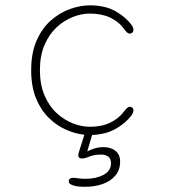

<svg xmlns="http://www.w3.org/2000/svg" viewBox="-20 -508 659 736"><path d="M306.5 208Q297.5 208 288 207.5Q278.5 207 269 205Q243.5 199.5 243.5 187.5Q243.5 180.5 248 177Q252.5 173.5 261.5 173.5Q267.5 173.5 275 175Q280.5 176 290.2 176.8Q300 177.5 308 177.5Q348 177.5 376.8 162.2Q405.5 147 405.5 118Q405.5 100 394.8 92.2Q384 84.5 368.5 84.5Q351.5 84.5 340 87Q328.5 89.5 319.5 93.5Q313 96 306.8 97.8Q300.5 99.5 293.5 99.5Q287.5 99.5 283.8 96.8Q280 94 280 87Q280 84 281.2 79.2Q282.5 74.5 284 70L303.5 8.5Q269 5 233.2 -10.8Q197.5 -26.5 167 -56.2Q136.5 -86 118 -131.2Q99.5 -176.5 99.5 -239Q99.5 -306 120.8 -353.5Q142 -401 176 -430.5Q210 -460 249.2 -473.8Q288.5 -487.5 324 -487.5Q382 -487.5 421.2 -465.8Q460.5 -444 483.5 -413.5Q488 -407.5 489.8 -402.5Q491.5 -397.5 491.5 -393.5Q491.5 -386.5 487 -382.8Q482.5 -379 477.5 -379Q472.5 -379 467.2 -383.5Q462 -388 455.5 -397Q435.5 -425 402.5 -440.5Q369.5 -456 324 -456Q293 -456 259.5 -443Q226 -430 197.2 -403.5Q168.5 -377 150.8 -336Q133 -295 133 -239Q133 -183 150.8 -142Q168.5 -101 197.2 -74.5Q226 -48 259.5 -35Q293 -22 324 -22Q369.5 -22 402.5 -37.8Q435.5 -53.5 455.5 -81Q462 -89.5 467.2 -94.2Q472.5 -99 477.5 -99Q482.5 -99 487 -95.5Q491.5 -92 491.5 -85Q491.5 -80.5 489.5 -75.5Q487.5 -70.5 483.5 -65Q461.5 -36 424.2 -14.5Q387 7 333 9.5L314.5 72.5Q326 66 342.5 61Q359 56 376 56Q393 56 407.5 61.5Q422 67 431.2 79.2Q440.5 91.5 440.5 111Q440.5 143.5 422 165.2Q403.5 187 373.2 197.5Q343 208 306.5 208Z"/></svg>

Font: Sono ExtraLight Monospace ExtraLight
Style: Regular
Weight: 250
Version: Version 2.112